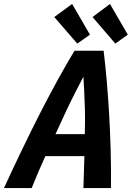

<svg xmlns="http://www.w3.org/2000/svg" viewBox="-69 -949 665 969"><path d="M-49 0Q-1 -104 45 -199.5Q91 -295 135.5 -382Q180 -469 223 -547Q266 -625 307 -693H454Q463 -618 470 -537Q477 -456 482 -370Q487 -284 489.5 -191.5Q492 -99 491 0H352Q353 -41 354.5 -81Q356 -121 357 -161H160Q143 -124 125.5 -83.5Q108 -43 91 0ZM211 -272H359Q361 -349 359.5 -400Q358 -451 356 -488.5Q354 -526 352 -562Q333 -525 313.5 -487.5Q294 -450 270 -399.5Q246 -349 211 -272ZM321 -729 205 -863 295 -929 385 -774ZM513 -729 398 -863 486 -929 576 -774Z"/></svg>

Font: Ubuntu Sans Mono
Style: Bold Italic
Weight: 700
Italic angle: -13.5°
Monospace: yes
Designer: Dalton Maag Ltd
Foundry: Dalton Maag Ltd
Version: Version 1.006